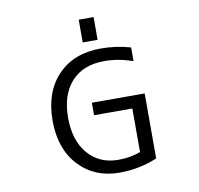

<svg xmlns="http://www.w3.org/2000/svg" viewBox="-98 -1039 1196 1153"><g transform="rotate(-10 500.0 -462.5)"><path d="M456.1 -796.9V-935.5H546.9V-796.9ZM447.3 -430.7H769.5V-34.2Q660.2 11.7 539.1 11.7Q387.7 11.7 292 -90.3Q196.3 -192.4 196.3 -365.2Q196.3 -539.1 293.5 -640.6Q390.6 -742.2 555.7 -742.2Q649.4 -742.2 737.3 -716.8V-633.8Q643.6 -665 562.5 -664.1Q434.6 -664.1 362.8 -585.4Q291 -506.8 291 -365.2Q291 -227.5 360.4 -146.5Q429.7 -65.4 545.9 -65.4Q618.2 -65.4 680.7 -88.9V-354.5H447.3Z"/></g></svg>

Font: Gen Shin Gothic Monospace Regular
Style: Regular
Weight: 400
Designer: [Source Han Sans]
Ryoko NISHIZUKA  (kana & ideographs); Paul D. Hunt (Latin, Greek & Cyrillic); Wenlong ZHANG  (bopomofo
Version: Version 1.002.20150607